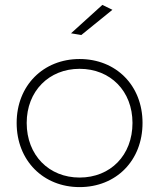

<svg xmlns="http://www.w3.org/2000/svg" viewBox="-20 -763 650 784"><path d="M398 -743 270 -627 312 -620 439 -723ZM305 -522C157 -522 48 -414 48 -261C48 -107 157 1 305 1C454 1 562 -107 562 -261C562 -414 454 -522 305 -522ZM305 -482C431 -482 521 -391 521 -261C521 -129 431 -38 305 -38C180 -38 89 -129 89 -261C89 -391 180 -482 305 -482Z"/></svg>

Font: Montserrat arm ExtraLight
Style: Regular
Weight: 275
Designer: Julieta Ulanovsky
Foundry: Julieta Ulanovsky
Version: Version 6.000;PS 006.000;hotconv 1.0.88;makeotf.lib2.5.64775